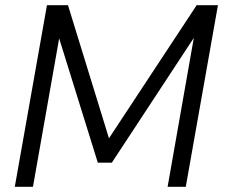

<svg xmlns="http://www.w3.org/2000/svg" viewBox="-20 -720 866 740"><path d="M37 0 161 -700H242L400 -187L738 -700H820L696 0H626L727 -574L411 -93H357L208 -572L107 0Z"/></svg>

Font: DM Sans 10pt Light
Style: Italic
Weight: 300
Italic angle: -10°
Version: Version 4.004;gftools[0.9.30]